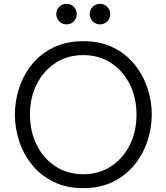

<svg xmlns="http://www.w3.org/2000/svg" viewBox="-20 -963 861 993"><path d="M497 -837Q474 -837 459 -853Q444 -869 444 -890Q444 -912 459 -927.5Q474 -943 497 -943Q520 -943 535 -927.5Q550 -912 550 -890Q550 -868 535 -852.5Q520 -837 497 -837ZM324 -837Q301 -837 286 -853Q271 -869 271 -890Q271 -912 286 -927.5Q301 -943 324 -943Q347 -943 362 -927.5Q377 -912 377 -890Q377 -868 362 -852.5Q347 -837 324 -837ZM411 10Q324 10 257.5 -22.5Q191 -55 146.5 -109.5Q102 -164 79.5 -232Q57 -300 57 -371Q57 -441 79.5 -509Q102 -577 146.5 -631.5Q191 -686 257.5 -718Q324 -750 411 -750Q498 -750 564 -718Q630 -686 674.5 -631.5Q719 -577 742 -509Q765 -441 765 -371Q765 -300 742 -232Q719 -164 674.5 -109.5Q630 -55 564 -22.5Q498 10 411 10ZM411 -62Q492 -62 554 -102.5Q616 -143 651 -213Q686 -283 686 -371Q686 -458 651 -527.5Q616 -597 554 -637.5Q492 -678 411 -678Q329 -678 267 -637.5Q205 -597 170 -527.5Q135 -458 135 -371Q135 -283 170 -213Q205 -143 267 -102.5Q329 -62 411 -62Z"/></svg>

Font: Be Vietnam Pro Light
Style: Regular
Weight: 300
Designer: Lam Bao, Tony Le, Vietanh Nguyen
Foundry: Yellow Type Foundry
Version: Version 1.002; ttfautohint (v1.8.3)